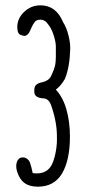

<svg xmlns="http://www.w3.org/2000/svg" viewBox="-20 -688 326 722"><path d="M44 -44Q41 -53 41 -63Q41 -78 48 -87.5Q55 -97 67 -96Q76 -96 84 -89Q92 -82 94 -72Q97 -65 103 -37Q108 -36 119 -36Q160 -36 177 -73Q186 -95 190.5 -122Q195 -149 194 -171Q195 -226 173 -290Q164 -317 144 -318Q108 -320 109 -344Q108 -361 115.5 -368.5Q123 -376 140 -379Q150 -381 159 -387Q168 -393 172 -402Q185 -429 188 -446.5Q191 -464 190 -516Q189 -534 181 -558Q173 -582 162 -595Q150 -614 132 -614Q118 -614 111.5 -606.5Q105 -599 99.5 -586.5Q94 -574 90 -566Q81 -553 72 -553Q69 -553 63 -555Q53 -557 49 -564.5Q45 -572 45 -586Q45 -619 71 -643.5Q97 -668 132 -668Q191 -668 217 -605Q230 -585 237.5 -555Q245 -525 244 -502Q242 -435 224 -391Q208 -364 190 -351Q217 -322 230 -275.5Q243 -229 243 -175Q243 -86 213.5 -36Q184 14 122 14Q91 14 72 0Q53 -14 44 -44Z"/></svg>

Font: Amatic SC
Style: Bold
Weight: 700
Designer: Multiple Designers
Foundry: Vernon Adams
Version: Version 2.505